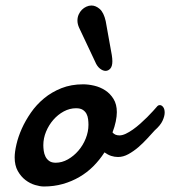

<svg xmlns="http://www.w3.org/2000/svg" viewBox="-20 -658 612 690"><path d="M253.4 -269Q230.5 -269 209.2 -257.6Q188 -246.1 171.6 -227.3Q155.3 -208.5 145.5 -184.8Q135.7 -161.1 135.7 -136.2Q135.7 -127 137.2 -116Q138.7 -105 143.3 -95.5Q147.9 -85.9 156.7 -79.6Q165.5 -73.2 180.2 -73.2Q202.6 -73.2 223.9 -85.2Q245.1 -97.2 261.7 -116.5Q278.3 -135.7 288.1 -160.2Q297.9 -184.6 297.9 -209.5Q297.9 -219.2 296.6 -229.7Q295.4 -240.2 290.8 -249Q286.1 -257.8 277.3 -263.4Q268.6 -269 253.4 -269ZM278.8 -355Q297.4 -355 318.6 -350.1Q339.8 -345.2 357.9 -333.5Q376 -321.8 387.9 -302.5Q399.9 -283.2 399.9 -254.9Q399.9 -240.2 396 -221.4Q392.1 -202.6 384.3 -182.1Q389.2 -176.3 395.5 -173.8Q401.9 -171.4 409.2 -171.4Q419.4 -171.4 431.9 -177.2Q444.3 -183.1 457.5 -192.4Q470.7 -201.7 483.9 -213.4Q497.1 -225.1 508.8 -236.8Q520.5 -248.5 530 -259Q539.6 -269.5 545.9 -276.9Q549.3 -280.3 554.2 -280.3Q561 -280.3 566.4 -273.2Q571.8 -266.1 571.8 -253.4Q571.8 -240.7 564.2 -224.1Q556.6 -207.5 536.1 -189.5Q524.4 -176.8 509.3 -160.2Q494.1 -143.6 477.1 -128.9Q460 -114.3 441.4 -104Q422.9 -93.8 404.3 -93.8Q391.6 -93.8 379.6 -97.7Q367.7 -101.6 355.5 -110.4Q337.9 -83 315.4 -60.5Q293 -38.1 265.4 -22Q237.8 -5.9 205.8 3.2Q173.8 12.2 137.7 12.2Q124 12.2 106 6.8Q87.9 1.5 71.5 -11Q55.2 -23.4 43.9 -43.5Q32.7 -63.5 32.7 -92.3Q32.7 -111.8 39.1 -139.2Q45.4 -166.5 58.3 -195.6Q71.3 -224.6 91.1 -253.2Q110.8 -281.7 138.2 -304.4Q165.5 -327.1 200.7 -341.1Q235.8 -355 278.8 -355ZM381.8 -460Q382.8 -453.6 383.3 -448.2Q383.8 -442.9 383.8 -438Q383.8 -419.9 376.5 -411.6Q369.1 -403.3 359.4 -403.3Q349.6 -403.3 339.1 -411.6Q328.6 -419.9 321.8 -436.5Q307.6 -467.3 293 -497.6Q278.3 -527.8 264.2 -558.6Q258.3 -571.8 258.3 -584Q258.3 -595.7 262.7 -605.7Q267.1 -615.7 274.2 -622.8Q281.2 -629.9 290.3 -634Q299.3 -638.2 308.6 -638.2Q324.2 -638.2 338.6 -625.5Q353 -612.8 359.9 -582Q365.2 -551.3 370.8 -521Q376.5 -490.7 381.8 -460Z"/></svg>

Font: Damion
Style: Regular
Weight: 400
Foundry: vernon adams
Version: Version 1.000